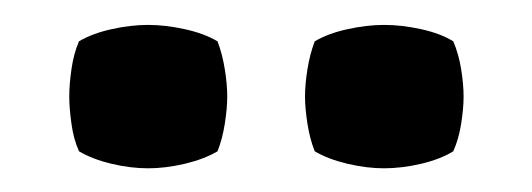

<svg xmlns="http://www.w3.org/2000/svg" viewBox="-20 -700 438 158"><path d="M37 -620.5Q37 -630.5 38.8 -643Q40.5 -655.5 45 -666Q56 -672.5 71.8 -676Q87.5 -679.5 102 -679.5Q116 -679.5 132 -676Q148 -672.5 159 -666Q163 -655.5 165 -643Q167 -630.5 167 -620.5Q167 -611 165 -598.2Q163 -585.5 159 -575.5Q148 -569 132 -565.2Q116 -561.5 102 -561.5Q87.5 -561.5 71.8 -565.2Q56 -569 45 -575.5Q40.5 -585.5 38.8 -598.2Q37 -611 37 -620.5ZM231 -620.5Q231 -630.5 233 -643Q235 -655.5 239 -666Q250 -672.5 266 -676Q282 -679.5 296 -679.5Q310.5 -679.5 326.5 -676Q342.5 -672.5 353 -666Q357.5 -655.5 359.5 -643Q361.5 -630.5 361.5 -620.5Q361.5 -611 359.5 -598.2Q357.5 -585.5 353 -575.5Q342.5 -569 326.5 -565.2Q310.5 -561.5 296 -561.5Q282 -561.5 266 -565.2Q250 -569 239 -575.5Q235 -585.5 233 -598.2Q231 -611 231 -620.5Z"/></svg>

Font: Signika SemiBold
Style: Regular
Weight: 600
Designer: Anna Giedry
Foundry: Anna Giedry
Version: Version 2.001